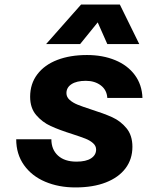

<svg xmlns="http://www.w3.org/2000/svg" viewBox="-20 -809 690 841"><path d="M51 -199H205Q205 -154 234 -127.5Q263 -101 315 -101Q357 -101 379 -115.5Q401 -130 401 -154Q401 -170 387.5 -182Q374 -194 353.5 -202Q333 -210 296 -222Q239 -240 202 -257Q165 -274 138.5 -305Q112 -336 112 -385Q112 -442 143.5 -483.5Q175 -525 231 -546.5Q287 -568 361 -568Q430 -568 484.5 -545.5Q539 -523 570.5 -480.5Q602 -438 604 -380H450Q448 -415 421.5 -435Q395 -455 356 -455Q316 -455 293.5 -440.5Q271 -426 271 -401Q271 -384 285 -371.5Q299 -359 320 -350.5Q341 -342 378 -330Q435 -312 471.5 -295.5Q508 -279 534 -247.5Q560 -216 560 -166Q560 -112 530 -72Q500 -32 444 -10Q388 12 310 12Q237 12 178 -13Q119 -38 85 -86Q51 -134 51 -199ZM335 -789H505L590 -616H450L408 -711L331 -616H182Z"/></svg>

Font: Azeret Mono
Style: Bold Italic
Weight: 700
Italic angle: -12°
Designer: Martin Vácha
Foundry: Displaay
Version: Version 1.000; Glyphs 3.0.3, build 3074